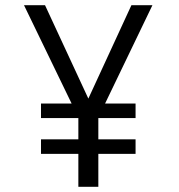

<svg xmlns="http://www.w3.org/2000/svg" viewBox="-20 -720 690 740"><path d="M138 -127V-183H282V-265H138V-321H256L72.5 -700H153.5L320.5 -340L486.5 -700H567.5L385 -321H502.5V-265H359V-183H502.5V-127H359V0H282V-127Z"/></svg>

Font: Trispace Light
Style: Regular
Weight: 300
Designer: Tyler Finck
Foundry: Etcetera Type Company
Version: Version 1.210; ttfautohint (v1.8.3)